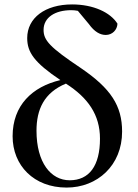

<svg xmlns="http://www.w3.org/2000/svg" viewBox="-20 -833 623 868"><path d="M281 15C420 15 532 -85 532 -238C532 -355 481 -433 346 -525C204 -620 177 -651 177 -698C177 -754 229 -787 302 -787C312 -787 322 -786 332 -784L382 -724C407 -689 433 -675 458 -675C488 -675 510 -698 511 -726C479 -777 402 -813 306 -813C184 -813 103 -752 103 -661C103 -597 134 -551 253 -471C126 -441 37 -357 37 -217C37 -85 133 15 281 15ZM278 -455C378 -391 432 -314 432 -206C432 -83 383 -18 295 -18C210 -18 145 -98 145 -242C145 -338 179 -414 278 -455Z"/></svg>

Font: Noto Serif HK SemiBold
Style: Regular
Weight: 600
Designer: Ryoko NISHIZUKA 西塚涼子 (kana & ideographs); Frank Grießhammer (Latin, Greek & Cyrillic); Wenlong ZHANG 张文龙 (bopomofo); San
Foundry: Adobe
Version: Version 2.001;hotconv 1.1.0;makeotfexe 2.6.0